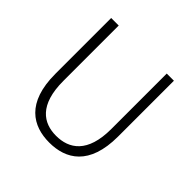

<svg xmlns="http://www.w3.org/2000/svg" viewBox="-187 -898 1080 1080"><g transform="rotate(45 352.5 -358.0)"><path d="M352 13C483 13 602 -55 602 -285V-729H545V-288C545 -98 455 -41 352 -41C251 -41 163 -98 163 -288V-729H103V-285C103 -55 221 13 352 13Z"/></g></svg>

Font: Noto Sans JP Light
Style: Regular
Weight: 300
Designer: Ryoko NISHIZUKA (kana & ideographs); Paul D. Hunt (Latin, Greek & Cyrillic); Wenlong ZHANG (bopomofo); Sandoll Communica
Foundry: Adobe Systems Incorporated
Version: Version 1.004;PS 1.004;hotconv 1.0.82;makeotf.lib2.5.63406